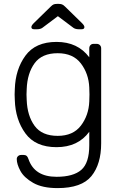

<svg xmlns="http://www.w3.org/2000/svg" viewBox="-20 -745 621 985"><path d="M275 220Q197 220 150 193Q103 166 84.5 131.5Q66 97 66 71Q66 62 72.5 56Q79 50 88 50H102Q111 50 116.5 54.5Q122 59 126 71Q157 162 270 162Q356 162 397 126.5Q438 91 438 0V-69Q380 10 270 10Q162 10 110.5 -60.5Q59 -131 56 -232L55 -260L56 -288Q59 -389 110.5 -459.5Q162 -530 270 -530Q379 -530 438 -451V-497Q438 -507 444 -513.5Q450 -520 460 -520H476Q486 -520 492.5 -513.5Q499 -507 499 -497V-10Q499 97 449 158.5Q399 220 275 220ZM276 -48Q355 -48 395 -100.5Q435 -153 438 -224Q439 -234 439 -260Q439 -286 438 -296Q435 -367 395 -419.5Q355 -472 276 -472Q195 -472 157.5 -420.5Q120 -369 117 -288L116 -260L117 -232Q120 -151 157.5 -99.5Q195 -48 276 -48ZM155 -595Q141 -595 141 -606Q141 -614 153 -626L240 -711Q249 -720 255.5 -722.5Q262 -725 272 -725H282Q291 -725 298 -722.5Q305 -720 314 -711L401 -626Q413 -614 413 -606Q413 -595 399 -595H382Q375 -595 368 -597Q361 -599 357 -602L277 -662L197 -602Q193 -599 186 -597Q179 -595 172 -595Z"/></svg>

Font: Rubik AZ
Style: Regular
Weight: 300
Designer: Hubert and Fischer
Foundry: Hubert & Fischer
Version: Version 2.000